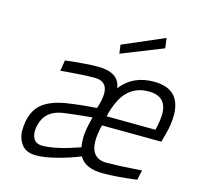

<svg xmlns="http://www.w3.org/2000/svg" viewBox="-108 -855 1007 979"><g transform="rotate(15 395.5 -365.5)"><path d="M438 -142C438 -163.3 442 -191 450 -225L764 -223L777 -271C786.3 -304.3 791 -338.7 791 -374C789 -464 741.7 -509 649 -509C575 -509 517.3 -482 476 -428C469.3 -482 428.3 -509 353 -509C313.7 -509 256.7 -504.7 182 -496L173 -439L202 -442C269.3 -447.3 319.3 -450 352 -450C396.7 -450 419 -428 419 -384C419 -362.7 413.7 -336 403 -304C349 -300.7 297 -295.2 247 -287.5C197 -279.8 157 -265.3 127 -244C85 -213.3 64 -162.3 64 -91C64 -71.7 69.3 -52.7 80 -34C95.3 -4.7 123.7 10 165 10C194.3 10 231.3 4.2 276 -7.5C320.7 -19.2 359.3 -32 392 -46C412.7 -8.7 454.3 10 517 10C567 10 626.7 5.3 696 -4L707 -56L678 -54C612 -49.3 560 -47 522 -47C466 -47 438 -78.7 438 -142ZM127 -110C127 -120.7 128.7 -131.7 132 -143C144.7 -195 181 -225.7 241 -235C269 -239 319.7 -244.7 393 -252C380.3 -201.3 374 -165 374 -143C374 -121 375.3 -103.3 378 -90C294.7 -60.7 229.7 -46 183 -46C145.7 -46 127 -67.3 127 -110ZM732 -360C732 -338 727.7 -309.3 719 -274L461 -276C475.7 -338 497.3 -383.2 526 -411.5C554.7 -439.8 591.3 -454 636 -454C700 -454 732 -422.7 732 -360ZM441 -601 660 -688 653 -741 435 -647Z"/></g></svg>

Font: Titillium Web
Style: Light Italic
Weight: 300
Italic angle: -13°
Version: Version 1.001;PS 57.000;hotconv 1.0.70;makeotf.lib2.5.55311